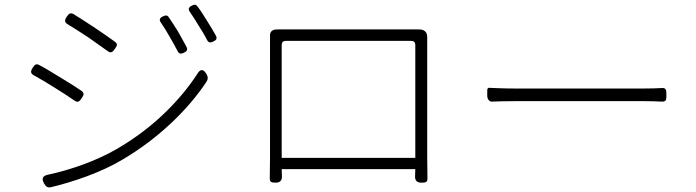

<svg xmlns="http://www.w3.org/2000/svg" viewBox="-20 -788 2980 822"><path d="M705 -633C718 -611 730 -589 740 -570C746 -557 754 -556 767 -562C780 -568 785 -575 778 -588C767 -609 754 -632 741 -655C727 -677 713 -699 702 -715C695 -724 688 -723 678 -718C664 -712 660 -703 669 -691C681 -674 693 -654 705 -633ZM865 -701C851 -724 837 -746 825 -761C818 -770 812 -769 802 -764C788 -758 784 -749 793 -737C805 -720 817 -700 830 -679C844 -658 856 -637 866 -618C872 -605 880 -604 893 -610C906 -616 911 -623 904 -636C893 -656 879 -679 865 -701ZM358 -628C388 -607 418 -586 440 -570C454 -559 462 -564 472 -579C482 -593 485 -600 471 -610C451 -625 420 -646 389 -667C356 -689 322 -711 296 -727C282 -735 275 -730 266 -717C256 -702 255 -693 270 -684C295 -669 326 -649 358 -628ZM717 -265C775 -320 825 -379 864 -438C871 -449 871 -459 864 -471C851 -493 838 -494 825 -472C788 -415 743 -361 691 -310C630 -250 559 -196 478 -149C393 -100 284 -61 185 -40C162 -35 157 -23 169 -2C177 12 185 17 200 13C292 -9 414 -50 505 -105C583 -151 655 -206 717 -265ZM244 -453C211 -473 176 -495 149 -509C135 -517 128 -511 120 -498C110 -483 110 -473 126 -465C151 -451 184 -432 215 -412C246 -393 276 -373 298 -358C313 -347 320 -353 330 -368C339 -382 342 -389 329 -399C309 -413 277 -433 244 -453Z M1615 -64H1758L1757 -34C1756 -16 1765 -6 1783 -6C1802 -6 1811 -7 1810 -26C1810 -52 1809 -93 1809 -114C1809 -137 1809 -562 1809 -599C1809 -608 1809 -617 1809 -627C1810 -650 1797 -663 1772 -662C1756 -662 1741 -662 1731 -662C1696 -662 1253 -662 1213 -662C1200 -662 1187 -662 1170 -662C1146 -663 1135 -653 1136 -634C1136 -622 1136 -610 1136 -599C1136 -572 1136 -142 1136 -114C1136 -93 1135 -53 1135 -27C1134 -8 1142 -6 1161 -6C1179 -6 1188 -16 1187 -34L1186 -64H1472ZM1472 -112H1186V-595C1186 -607 1192 -613 1204 -613H1472H1740C1752 -613 1758 -607 1758 -595V-112Z M2456 -355C2578 -355 2702 -355 2734 -355C2765 -355 2792 -354 2812 -353C2833 -352 2833 -361 2833 -382C2833 -403 2832 -413 2811 -411C2793 -410 2768 -409 2733 -409C2670 -409 2236 -409 2190 -409C2138 -409 2099 -411 2074 -412C2070 -413 2066 -409 2066 -401V-382V-379C2066 -362 2076 -353 2085 -353C2112 -354 2148 -355 2190 -355C2214 -355 2334 -355 2456 -355Z"/></svg>

Font: GenSenRounded2 TW L
Style: Regular
Weight: 300
Version: Version 2.100;PS 2.1;hotconv 16.6.51;makeotf.lib2.5.65220 DE